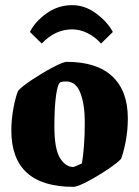

<svg xmlns="http://www.w3.org/2000/svg" viewBox="-20 -713 539 745"><path d="M24 -207Q24 -249 32 -292.5Q40 -336 50 -360Q63 -376 103.5 -403Q144 -430 184.5 -451.5Q225 -473 239 -473Q356 -473 416 -416.5Q476 -360 476 -254Q476 -208 468 -166Q460 -124 450 -97Q437 -82 397.5 -55.5Q358 -29 319 -8.5Q280 12 265 12Q24 12 24 -207ZM298 -79Q309 -147 309 -239Q309 -307 292 -352Q275 -397 236 -397Q222 -397 215 -394Q204 -390 197.5 -343Q191 -296 191 -222Q191 -136 212.5 -100.5Q234 -65 265 -65Q270 -66 298 -79ZM260 -693Q310 -693 353.5 -660.5Q397 -628 418 -589L372 -544Q349 -570 319.5 -584.5Q290 -599 260 -599Q194 -599 142 -544L96 -589Q116 -629 160.5 -661Q205 -693 260 -693Z"/></svg>

Font: Grenze ExtraBold
Style: Regular
Weight: 800
Designer: Renata Polastri
Foundry: Omnibus-Type
Version: Version 1.002; ttfautohint (v1.8)